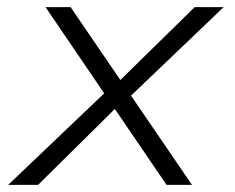

<svg xmlns="http://www.w3.org/2000/svg" viewBox="-20 -520 660 540"><path d="M108 -500 273 -257.5 3 0H87L303 -213.5L448.5 0H520L348.5 -251L609 -500H527.5L318.5 -295L178.5 -500Z"/></svg>

Font: Monaspace Neon ExtraLight
Style: Italic
Weight: 200
Italic angle: -11°
Designer: Riley Cran & the Lettermatic Team
Foundry: Lettermatic
Version: Version 1.200 (Monaspace Neon)